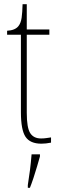

<svg xmlns="http://www.w3.org/2000/svg" viewBox="-20 -677 286 918"><path d="M178 10Q124 10 102 -23Q80 -56 80 -141V-511H14V-530Q52 -532 68 -552Q80 -567 83.5 -592.5Q87 -618 88 -657H108V-536H216V-511H108V-138Q108 -66 124.5 -40.5Q141 -15 176 -15Q189 -15 199.5 -16.5Q210 -18 224 -20V5Q199 10 178 10ZM113 208Q119 171 123.5 135Q128 99 131 61H171V71Q165 92 157 119.5Q149 147 140 174Q131 201 123 221H113Z"/></svg>

Font: Noto Serif Condensed Thin
Style: Regular
Weight: 100
Width: 3
Designer: Monotype Design Team
Foundry: Monotype Imaging Inc.
Version: Version 2.013; ttfautohint (v1.8.4.7-5d5b)